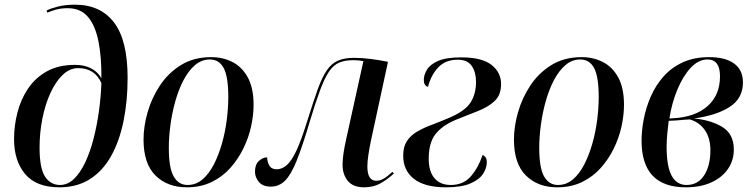

<svg xmlns="http://www.w3.org/2000/svg" viewBox="-20 -790 3212 820"><path d="M234 10Q135 10 87.5 -46.5Q40 -103 40 -196Q40 -253 54.5 -309.5Q69 -366 100 -412Q131 -458 180.5 -485.5Q230 -513 301 -513Q342 -513 371 -497Q400 -481 413 -455Q414 -546 400.5 -613.5Q387 -681 355.5 -718Q324 -755 269 -755Q241 -755 219.5 -749Q198 -743 182 -736L179 -745Q196 -754 227.5 -762Q259 -770 300 -770Q409 -770 467 -694Q525 -618 525 -458Q525 -358 507.5 -272.5Q490 -187 454.5 -123.5Q419 -60 364 -25Q309 10 234 10ZM236 0Q269 0 296 -26Q323 -52 344 -96.5Q365 -141 379.5 -197.5Q394 -254 402.5 -315Q411 -376 413 -435Q385 -499 314 -499Q278 -499 248 -470.5Q218 -442 195.5 -393Q173 -344 161 -283.5Q149 -223 149 -160Q149 -71 172.5 -35.5Q196 0 236 0Z M778 10Q695 10 644 -40.5Q593 -91 593 -194Q593 -250 610.5 -311Q628 -372 663.5 -425.5Q699 -479 753.5 -512.5Q808 -546 882 -546Q932 -546 973 -525Q1014 -504 1038.5 -459Q1063 -414 1063 -342Q1063 -299 1052.5 -250.5Q1042 -202 1019.5 -156Q997 -110 963.5 -72.5Q930 -35 883.5 -12.5Q837 10 778 10ZM781 0Q817 0 845 -24Q873 -48 893.5 -88Q914 -128 928 -177.5Q942 -227 948.5 -278.5Q955 -330 955 -376Q955 -462 935.5 -499Q916 -536 876 -536Q841 -536 813 -512Q785 -488 764 -448Q743 -408 729 -358.5Q715 -309 708 -257Q701 -205 701 -159Q701 -72 722 -36Q743 0 781 0Z M1535 10Q1488 10 1465.5 -17.5Q1443 -45 1443 -86Q1443 -128 1459 -198L1532 -529Q1511 -533 1489 -533Q1454 -533 1429.5 -523Q1405 -513 1386 -485.5Q1367 -458 1347.5 -406Q1328 -354 1303 -271Q1271 -163 1246.5 -102.5Q1222 -42 1196.5 -17.5Q1171 7 1137 7Q1102 7 1085.5 -13Q1069 -33 1069 -57Q1069 -87 1085.5 -102.5Q1102 -118 1121 -118Q1121 -100 1130 -83.5Q1139 -67 1162 -67Q1184 -67 1204.5 -84.5Q1225 -102 1246.5 -148Q1268 -194 1295 -282Q1319 -359 1337.5 -410Q1356 -461 1376 -490Q1396 -519 1423.5 -531Q1451 -543 1492 -543Q1527 -543 1565 -538Q1603 -533 1637 -526L1564 -188Q1558 -159 1553.5 -130Q1549 -101 1549 -79Q1549 -18 1587 -18Q1603 -18 1618.5 -27Q1634 -36 1656 -56L1662 -49Q1639 -27 1607.5 -8.5Q1576 10 1535 10Z M1885 10Q1794 10 1748 -26Q1702 -62 1702 -125Q1702 -163 1717.5 -187Q1733 -211 1760 -227Q1787 -243 1821.5 -256Q1856 -269 1894 -285Q1964 -314 1988.5 -350.5Q2013 -387 2013 -441Q2013 -481 1995 -508Q1977 -535 1935 -535Q1883 -535 1852 -502.5Q1821 -470 1808 -419Q1790 -424 1790 -449Q1790 -470 1803.5 -492.5Q1817 -515 1851.5 -530Q1886 -545 1950 -545Q2038 -545 2079 -513Q2120 -481 2120 -431Q2120 -385 2093.5 -359.5Q2067 -334 2023 -316.5Q1979 -299 1926 -278Q1867 -253 1839 -216Q1811 -179 1811 -112Q1811 -58 1835.5 -29Q1860 0 1905 0Q1959 0 1991 -37Q2023 -74 2041 -128Q2048 -126 2053.5 -118.5Q2059 -111 2059 -97Q2059 -72 2043 -47.5Q2027 -23 1989 -6.5Q1951 10 1885 10Z M2360 10Q2277 10 2226 -40.5Q2175 -91 2175 -194Q2175 -250 2192.5 -311Q2210 -372 2245.5 -425.5Q2281 -479 2335.5 -512.5Q2390 -546 2464 -546Q2514 -546 2555 -525Q2596 -504 2620.5 -459Q2645 -414 2645 -342Q2645 -299 2634.5 -250.5Q2624 -202 2601.5 -156Q2579 -110 2545.5 -72.5Q2512 -35 2465.5 -12.5Q2419 10 2360 10ZM2363 0Q2399 0 2427 -24Q2455 -48 2475.5 -88Q2496 -128 2510 -177.5Q2524 -227 2530.5 -278.5Q2537 -330 2537 -376Q2537 -462 2517.5 -499Q2498 -536 2458 -536Q2423 -536 2395 -512Q2367 -488 2346 -448Q2325 -408 2311 -358.5Q2297 -309 2290 -257Q2283 -205 2283 -159Q2283 -72 2304 -36Q2325 0 2363 0Z M2909 10Q2720 10 2720 -189Q2720 -233 2729.5 -282Q2739 -331 2759.5 -378Q2780 -425 2813.5 -463Q2847 -501 2895.5 -523.5Q2944 -546 3008 -546Q3078 -546 3115.5 -518.5Q3153 -491 3153 -438Q3153 -370 3096.5 -333.5Q3040 -297 2944 -284Q3018 -277 3066 -247Q3114 -217 3114 -151Q3114 -105 3089 -68.5Q3064 -32 3018 -11Q2972 10 2909 10ZM2855 -285Q2949 -290 3002 -337Q3055 -384 3055 -464Q3055 -536 3002 -536Q2963 -536 2930 -500.5Q2897 -465 2873 -407.5Q2849 -350 2839 -284ZM2912 0Q2961 0 2987.5 -41.5Q3014 -83 3014 -148Q3014 -200 2990.5 -234Q2967 -268 2926 -280Q2919 -280 2902.5 -278.5Q2886 -277 2867.5 -275.5Q2849 -274 2836 -274Q2833 -253 2830 -221Q2827 -189 2827 -165Q2827 -79 2848.5 -39.5Q2870 0 2912 0Z"/></svg>

Font: Noto Serif Display SemiCondensed Medium
Style: Italic
Weight: 500
Width: 4
Italic angle: -12°
Designer: Monotype Design Team
Foundry: Monotype Imaging Inc.
Version: Version 2.009